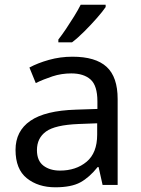

<svg xmlns="http://www.w3.org/2000/svg" viewBox="-20 -786 601 816"><path d="M288 -545Q386 -545 433 -502Q480 -459 480 -365V0H416L399 -76H395Q360 -32 321.5 -11Q283 10 215 10Q142 10 94 -28.5Q46 -67 46 -149Q46 -229 109 -272.5Q172 -316 303 -320L394 -323V-355Q394 -422 365 -448Q336 -474 283 -474Q241 -474 203 -461.5Q165 -449 132 -433L105 -499Q140 -518 188 -531.5Q236 -545 288 -545ZM314 -259Q214 -255 175.5 -227Q137 -199 137 -148Q137 -103 164.5 -82Q192 -61 235 -61Q303 -61 348 -98.5Q393 -136 393 -214V-262ZM429 -756Q417 -738 392 -709.5Q367 -681 338.5 -652.5Q310 -624 286 -606H228V-618Q243 -637 260.5 -663Q278 -689 295 -716.5Q312 -744 323 -766H429Z"/></svg>

Font: Noto Sans Gunjala Gondi Semibold
Style: Regular
Weight: 600
Designer: Ek Type
Foundry: Ek Type
Version: Version 1.004; ttfautohint (v1.8.4.7-5d5b)